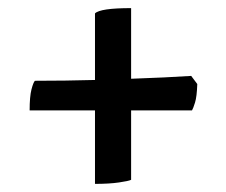

<svg xmlns="http://www.w3.org/2000/svg" viewBox="-20 -510 556 473"><path d="M214 -57V-238H53Q53 -272 57.5 -289.5Q62 -307 66 -311Q103 -311 140.5 -311.5Q178 -312 214 -313V-477Q227 -490 303 -490V-316Q390 -319 451 -323L466 -303Q465 -272 460.5 -257.5Q456 -243 453 -238H303V-67Q297 -64 273 -60.5Q249 -57 214 -57Z"/></svg>

Font: Texturina Black
Style: Regular
Weight: 900
Designer: Guillermo Torres Carreño
Foundry: Omnibus-Type
Version: Version 1.002; ttfautohint (v1.8.3)